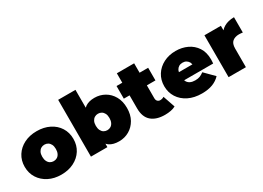

<svg xmlns="http://www.w3.org/2000/svg" viewBox="-19 -1452 2970 2172"><g transform="rotate(-30 1466.0 -366.0)"><path d="M339 10Q246 10 174.5 -26.5Q103 -63 62 -127Q21 -191 21 -274Q21 -357 62 -421Q103 -485 174.5 -521Q246 -557 339 -557Q432 -557 504 -521Q576 -485 616.5 -421Q657 -357 657 -274Q657 -191 616.5 -127Q576 -63 504 -26.5Q432 10 339 10ZM339 -166Q364 -166 384 -178Q404 -190 416 -214.5Q428 -239 428 -274Q428 -310 416 -333.5Q404 -357 384 -369Q364 -381 339 -381Q314 -381 294 -369Q274 -357 262 -333.5Q250 -310 250 -274Q250 -239 262 -214.5Q274 -190 294 -178Q314 -166 339 -166Z M1093 10Q1018 10 972 -20Q956 -30 943 -45V0H728V-742H954V-509Q964 -519 976 -527Q1022 -557 1093 -557Q1165 -557 1225 -523Q1285 -489 1321 -425.5Q1357 -362 1357 -274Q1357 -186 1321 -122.5Q1285 -59 1225 -24.5Q1165 10 1093 10ZM1039 -166Q1064 -166 1084 -178Q1104 -190 1116 -214.5Q1128 -239 1128 -274Q1128 -310 1116 -333.5Q1104 -357 1084 -369Q1064 -381 1039 -381Q1014 -381 994 -369Q974 -357 962 -333.5Q950 -310 950 -274Q950 -239 962 -214.5Q974 -190 994 -178Q1014 -166 1039 -166Z M1692 10Q1579 10 1516 -44.5Q1453 -99 1453 -212V-382H1378V-547H1453V-670H1679V-547H1791V-382H1679V-214Q1679 -189 1692.5 -175Q1706 -161 1726 -161Q1755 -161 1777 -176L1831 -19Q1805 -4 1768.5 3Q1732 10 1692 10Z M2175 10Q2075 10 2000.5 -27Q1926 -64 1885 -128.5Q1844 -193 1844 -274Q1844 -357 1884.5 -421Q1925 -485 1995.5 -521Q2066 -557 2154 -557Q2235 -557 2303.5 -525Q2372 -493 2413.5 -430Q2455 -367 2455 -274Q2455 -262 2454 -247.5Q2453 -233 2452 -221H2073Q2075 -214 2079 -207Q2093 -182 2119 -169.5Q2145 -157 2182 -157Q2220 -157 2244.5 -167Q2269 -177 2296 -197L2414 -78Q2374 -35 2315.5 -12.5Q2257 10 2175 10ZM2068 -330H2244Q2241 -344 2236 -356Q2224 -378 2204 -390.5Q2184 -403 2156 -403Q2128 -403 2107.5 -390.5Q2087 -378 2076 -356Q2070 -344 2068 -330Z M2526 0V-547H2741V-488Q2760 -510 2786 -525Q2841 -557 2918 -557V-357Q2903 -359 2891.5 -360Q2880 -361 2868 -361Q2817 -361 2784.5 -334.5Q2752 -308 2752 -243V0Z"/></g></svg>

Font: Montserrat Thin Black
Style: Regular
Weight: 900
Version: Version 9.000